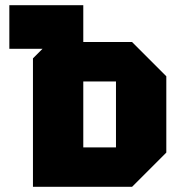

<svg xmlns="http://www.w3.org/2000/svg" viewBox="-20 -720 684 740"><path d="M427 -406H301V-152H427ZM621 -426V-132L489 0H107V-495L144 -532H16V-700H301V-558H489Z"/></svg>

Font: Tektur SemiCondensed ExtraBold
Style: Regular
Weight: 800
Width: 4
Designer: Adam Jagosz
Foundry: Adam Jagosz
Version: Version 1.005;gftools[0.9.30]